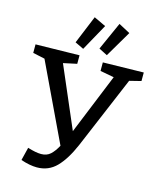

<svg xmlns="http://www.w3.org/2000/svg" viewBox="-137 -1040 954 1152"><g transform="rotate(15 340.0 -464.0)"><path d="M103 -3 123 -84Q149 -76 169.5 -72Q190 -68 207 -68Q242 -68 264.5 -88.5Q287 -109 307 -146L79 -626L5 -642V-695L277 -700V-647L193 -629L356 -250L509 -626L423 -642V-695L676 -700V-647L604 -629L414 -179Q373 -84 324 -34Q275 16 203 16Q159 16 103 -3ZM435 -743 382 -770 460 -944 531 -906ZM288 -743 234 -769 306 -944 380 -909Z"/></g></svg>

Font: Bitter Medium
Style: Regular
Weight: 500
Designer: Sol Matas, and Bitter project Authors
Foundry: Sol Matas
Version: Version 2.001